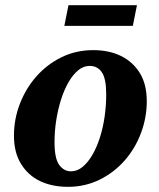

<svg xmlns="http://www.w3.org/2000/svg" viewBox="-20 -708 617 743"><path d="M243 15Q182 15 135.5 -7Q89 -29 61.5 -73.5Q34 -118 34 -183Q34 -247 57 -306.5Q80 -366 121 -412.5Q162 -459 218 -486.5Q274 -514 341 -514Q402 -514 448 -491.5Q494 -469 521 -425.5Q548 -382 548 -316Q548 -253 525.5 -193Q503 -133 462 -86.5Q421 -40 365 -12.5Q309 15 243 15ZM255 -45Q279 -45 300 -62.5Q321 -80 338 -109.5Q355 -139 367 -177Q379 -215 385 -257.5Q391 -300 391 -343Q391 -404 374 -428.5Q357 -453 327 -453Q303 -453 282.5 -436Q262 -419 245 -389.5Q228 -360 216 -322Q204 -284 197.5 -242Q191 -200 191 -158Q191 -95 209 -70Q227 -45 255 -45ZM229 -608 245 -688H510L494 -608Z"/></svg>

Font: Source Serif 4
Style: Bold Italic
Weight: 700
Italic angle: -12°
Designer: Frank Grießhammer
Foundry: Adobe Systems Incorporated
Version: Version 4.004;hotconv 1.0.116;makeotfexe 2.5.65601